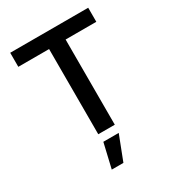

<svg xmlns="http://www.w3.org/2000/svg" viewBox="-225 -855 1106 1219"><g transform="rotate(-30 328.5 -245.5)"><path d="M42.5 -624.5V-727.5H614.3V-624.5H389.2V0H268.1V-624.5ZM230 237.3 272 57.6H384.8L315.4 237.3Z"/></g></svg>

Font: Inter Cardless
Style: Medium
Weight: 500
Designer: Rasmus Andersson
Foundry: rsms
Version: Version 4.001;git-9221beed3